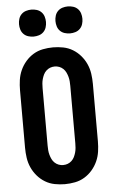

<svg xmlns="http://www.w3.org/2000/svg" viewBox="-63 -1001 626 1050"><g transform="rotate(-5 250.0 -475.5)"><path d="M250 8Q222 8 194 2.5Q166 -3 142 -17.5Q118 -32 99.5 -53.5Q81 -75 69.5 -100.5Q58 -126 54 -154Q50 -182 50 -210V-525Q50 -553 54 -581Q58 -609 69.5 -634.5Q81 -660 99.5 -681.5Q118 -703 142 -717.5Q166 -732 194 -737.5Q222 -743 250 -743Q278 -743 306 -737.5Q334 -732 358 -717.5Q382 -703 400.5 -681.5Q419 -660 430.5 -634.5Q442 -609 446 -581Q450 -553 450 -525V-210Q450 -182 446 -154Q442 -126 430.5 -100.5Q419 -75 400.5 -53.5Q382 -32 358 -17.5Q334 -3 306 2.5Q278 8 250 8ZM250 -97Q263 -97 275 -101.5Q287 -106 296.5 -115Q306 -124 311.5 -135.5Q317 -147 320.5 -159.5Q324 -172 325 -185Q326 -198 326 -210V-525Q326 -537 325 -550Q324 -563 320.5 -575.5Q317 -588 311.5 -599.5Q306 -611 296.5 -620Q287 -629 275 -633.5Q263 -638 250 -638Q237 -638 225 -633.5Q213 -629 203.5 -620Q194 -611 188.5 -599.5Q183 -588 179.5 -575.5Q176 -563 175 -550Q174 -537 174 -525V-210Q174 -198 175 -185Q176 -172 179.5 -159.5Q183 -147 188.5 -135.5Q194 -124 203.5 -115Q213 -106 225 -101.5Q237 -97 250 -97ZM350 -811Q335 -811 320.5 -815.5Q306 -820 295.5 -830.5Q285 -841 280.5 -855.5Q276 -870 276 -885Q276 -900 280.5 -914.5Q285 -929 295.5 -939.5Q306 -950 320.5 -954.5Q335 -959 350 -959Q365 -959 379.5 -954.5Q394 -950 404.5 -939.5Q415 -929 419.5 -914.5Q424 -900 424 -885Q424 -870 419.5 -855.5Q415 -841 404.5 -830.5Q394 -820 379.5 -815.5Q365 -811 350 -811ZM150 -811Q135 -811 120.5 -815.5Q106 -820 95.5 -830.5Q85 -841 80.5 -855.5Q76 -870 76 -885Q76 -900 80.5 -914.5Q85 -929 95.5 -939.5Q106 -950 120.5 -954.5Q135 -959 150 -959Q165 -959 179.5 -954.5Q194 -950 204.5 -939.5Q215 -929 219.5 -914.5Q224 -900 224 -885Q224 -870 219.5 -855.5Q215 -841 204.5 -830.5Q194 -820 179.5 -815.5Q165 -811 150 -811Z"/></g></svg>

Font: Iosevka Extrabold
Style: Regular
Weight: 800
Monospace: yes
Designer: Belleve Invis
Foundry: Belleve Invis
Version: Version 32.5.0; ttfautohint (v1.8.4)